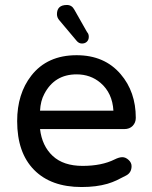

<svg xmlns="http://www.w3.org/2000/svg" viewBox="-20 -742 610 772"><path d="M441 -101Q459 -110 472 -110Q485 -110 497 -99Q509 -88 509 -74Q509 -48 487.5 -36.5Q466 -25 449 -17Q432 -9 412 -3Q367 10 308 10Q185 10 117 -59Q49 -128 49 -255Q49 -365 106 -438Q170 -520 288 -520Q400 -520 465 -444Q526 -373 526 -268Q526 -249 513.5 -236Q501 -223 480 -223H141Q149 -155 192 -115Q235 -75 312 -75Q389 -75 441 -101ZM288 -443Q199 -443 158 -364Q143 -336 141 -297H436Q432 -368 384 -409Q344 -443 288 -443ZM209 -685Q209 -722 249 -722Q269 -722 279 -703L330 -613Q337 -606 337 -594Q337 -582 329.5 -574.5Q322 -567 309.5 -567Q297 -567 288 -578L219 -660Q209 -671 209 -685Z"/></svg>

Font: Varela Round
Style: Regular
Weight: 400
Designer: Joe Prince
Foundry: Joe Prince
Version: Version 1.000